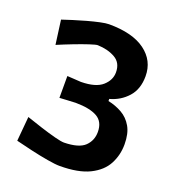

<svg xmlns="http://www.w3.org/2000/svg" viewBox="-135 -830 853 946"><g transform="rotate(20 292.0 -357.0)"><path d="M284 12.5Q261.5 12.5 219.2 5.2Q177 -2 130 -12.8Q83 -23.5 46 -33L57.5 -161.5Q96.5 -148 138.8 -134.5Q181 -121 215.5 -112Q250 -103 265.5 -103Q343 -104.5 373.8 -134.2Q404.5 -164 404.5 -209Q404.5 -262.5 366 -284.5Q327.5 -306.5 253 -307Q229 -306 209 -304.8Q189 -303.5 169 -302.5V-417Q185.5 -416 201.8 -415Q218 -414 241.5 -412.5Q319 -413.5 353.5 -444.2Q388 -475 388 -515.5Q388 -565.5 350.2 -587.2Q312.5 -609 258 -611Q248.5 -611 215.8 -600.2Q183 -589.5 141 -573.2Q99 -557 61.5 -541L44.5 -667.5Q66.5 -675 99 -685.2Q131.5 -695.5 166 -705Q200.5 -714.5 230 -720.8Q259.5 -727 275 -727Q399 -727 465.2 -678Q531.5 -629 531.5 -547.5Q531.5 -479.5 494.2 -438Q457 -396.5 401.5 -381.5V-370.5Q440.5 -362.5 474.2 -343.5Q508 -324.5 528.5 -289Q549 -253.5 549 -196.5Q549 -140.5 524 -93Q499 -45.5 440.8 -16.5Q382.5 12.5 284 12.5Z"/></g></svg>

Font: Commissioner Loud SemiBold
Style: Regular
Weight: 600
Designer: Kostas Bartsokas
Foundry: Kostas Bartsokas
Version: Version 1.000; ttfautohint (v1.8.3)